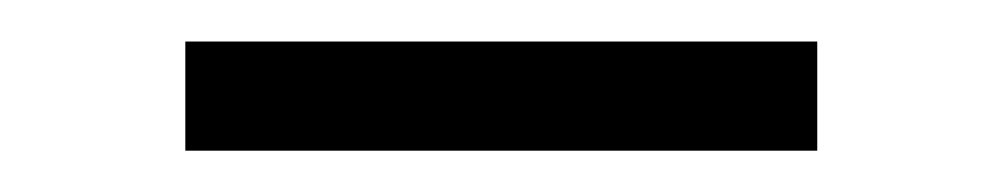

<svg xmlns="http://www.w3.org/2000/svg" viewBox="-20 -288 480 92"><path d="M68.8 -215.8V-268.1H371.6V-215.8Z"/></svg>

Font: Elstob 8pt
Style: Regular
Weight: 400
Designer: Peter S. Baker
Version: Version 1.015